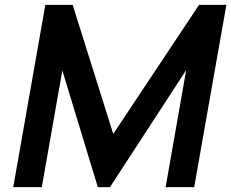

<svg xmlns="http://www.w3.org/2000/svg" viewBox="-20 -770 952 790"><path d="M779 0H661.5L746 -481.5L432.5 0H382.5L236.5 -480L152 0H34.5L166.5 -750H279L446 -219L799 -750H911.5Z"/></svg>

Font: Russisch Sans
Style: Bold Italic
Weight: 700
Italic angle: -10°
Designer: Michael Sharanda (font) & Cristiano Sobral (main changes)
Foundry: Michael Sharanda
Version: Version 2.00;September 8, 2020;FontCreator 13.0.0.2681 64-bi